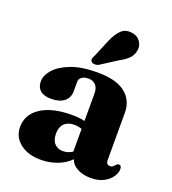

<svg xmlns="http://www.w3.org/2000/svg" viewBox="-136 -838 854 953"><g transform="rotate(20 291.0 -361.0)"><path d="M35.5 -105.5Q35.5 -171.5 94.5 -210.5Q153.5 -249.5 259.5 -249.5Q297 -249.5 326 -242.5V-389Q326 -416 312 -431.5Q298 -447 272.5 -447Q251.5 -447 238.5 -437.5Q225.5 -428 225.5 -414V-364.5Q225.5 -328.5 201 -308.8Q176.5 -289 132 -289Q93 -289 74 -306Q55 -323 55 -353Q55 -385.5 83 -417Q111 -448.5 166.5 -469.8Q222 -491 305 -491Q404 -491 452.2 -453Q500.5 -415 500.5 -349.5V-100Q500.5 -75 521.5 -75Q531 -75 536.2 -80Q541.5 -85 546 -89.5Q549 -93 552.5 -95.5Q556 -98 560.5 -98Q575 -98 575 -78.5Q575 -59 561 -37.8Q547 -16.5 519.5 -1.8Q492 13 451 13Q408.5 13 379.2 -3Q350 -19 341.5 -46Q314 -17.5 273 -2.2Q232 13 187 13Q119 13 77.2 -20.2Q35.5 -53.5 35.5 -105.5ZM214.5 -136Q214.5 -101 231.5 -83Q248.5 -65 275.5 -65Q302.5 -65 326 -80.5V-200.5Q306.5 -207.5 285 -207.5Q252 -207.5 233.2 -188.8Q214.5 -170 214.5 -136ZM302.5 -659Q319 -697 340.8 -718Q362.5 -739 396.5 -734.5Q427 -731 442.2 -709.5Q457.5 -688 454 -664.5Q450.5 -638 433.5 -619.5Q416.5 -601 384 -584L296 -527.5Q286.5 -523.5 276.5 -523.8Q266.5 -524 260.5 -529.5Q253.5 -536.5 255 -544.5Q256.5 -552.5 261.5 -561Z"/></g></svg>

Font: Fraunces 9pt
Style: Bold
Weight: 700
Version: Version 1.000;[b76b70a41]